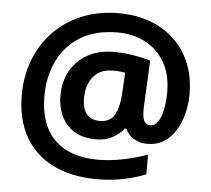

<svg xmlns="http://www.w3.org/2000/svg" viewBox="-55 -773 1006 916"><g transform="rotate(5 448.5 -315.0)"><path d="M847 -358Q847 -312 836 -267Q825 -222 802.5 -185Q780 -148 746 -126.5Q712 -105 666 -105Q629 -105 601 -122.5Q573 -140 562 -168H554Q534 -143 500.5 -124Q467 -105 420 -105Q331 -105 282.5 -158.5Q234 -212 234 -299Q234 -366 263 -417.5Q292 -469 345 -498.5Q398 -528 470 -528Q517 -528 567.5 -519.5Q618 -511 646 -501L636 -296Q635 -286 635 -275.5Q635 -265 635 -262Q635 -221 646.5 -207.5Q658 -194 672 -194Q695 -194 710 -216.5Q725 -239 732.5 -276.5Q740 -314 740 -359Q740 -443 706 -501.5Q672 -560 613.5 -591Q555 -622 480 -622Q375 -622 303.5 -578.5Q232 -535 195 -460Q158 -385 158 -288Q158 -153 230.5 -81Q303 -9 439 -9Q497 -9 560 -22Q623 -35 675 -54V40Q627 60 568 72Q509 84 443 84Q319 84 231 40Q143 -4 96.5 -86.5Q50 -169 50 -285Q50 -376 80 -454Q110 -532 166.5 -590.5Q223 -649 302 -681.5Q381 -714 479 -714Q586 -714 669 -671Q752 -628 799.5 -548Q847 -468 847 -358ZM347 -297Q347 -242 370 -218Q393 -194 431 -194Q481 -194 501.5 -230.5Q522 -267 526 -326L532 -434Q521 -436 507 -437.5Q493 -439 476 -439Q429 -439 400.5 -418.5Q372 -398 359.5 -365.5Q347 -333 347 -297Z"/></g></svg>

Font: Noto Sans Gunjala Gondi
Style: Regular
Weight: 400
Designer: Ek Type
Foundry: Ek Type
Version: Version 1.004